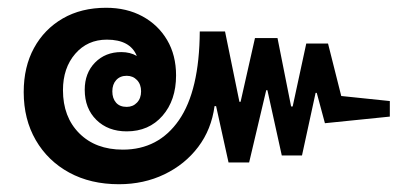

<svg xmlns="http://www.w3.org/2000/svg" viewBox="-20 -503 1025 494"><path d="M286 -29Q213 -29 158 -59Q103 -89 72 -142.5Q41 -196 41 -266Q41 -331 67.5 -379.5Q94 -428 141.5 -455.5Q189 -483 253 -483Q306 -483 346.5 -461Q387 -439 410 -400Q433 -361 433 -309Q433 -245 398 -205Q363 -165 306 -165Q258 -165 228 -194.5Q198 -224 198 -272Q198 -315 224.5 -342Q251 -369 292 -369Q315 -369 332 -359Q315 -401 255 -401Q205 -401 173.5 -364.5Q142 -328 142 -271Q142 -202 184 -160Q226 -118 296 -118Q388 -118 440.5 -194Q493 -270 494 -422H559L596 -241H599L636 -405H694L729 -229H733L768 -391H824L858 -256L983 -243V-203L816 -186L795 -264H792L757 -103H705L668 -271H665L621 -85H568L536 -230H532Q524 -170 490 -125Q456 -80 403 -54.5Q350 -29 286 -29ZM306 -228Q322 -228 332.5 -239Q343 -250 343 -268Q343 -286 332.5 -297Q322 -308 306 -308Q289 -308 279 -297Q269 -286 269 -268Q269 -250 278.5 -239Q288 -228 306 -228Z"/></svg>

Font: Noto Sans Thai Looped UI ExtraBold
Style: Regular
Weight: 800
Designer: Cadson Demak Team
Foundry: Cadson Demak Co., Ltd.
Version: Version 1.000